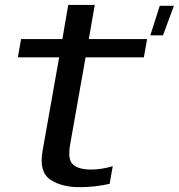

<svg xmlns="http://www.w3.org/2000/svg" viewBox="-20 -748 721 774"><path d="M586 -605.5H637L681 -724.5H624ZM300.5 6.5Q363 6.5 422 -7L434.5 -78Q389.5 -64.5 346.5 -64.5Q298 -64.5 275 -84.2Q252 -104 262.5 -164L325 -517H560L573 -590.5H338L362 -728H255L231.5 -590.5H65L52 -517H218.5L151.5 -139Q137 -55.5 182 -24.5Q227 6.5 300.5 6.5Z"/></svg>

Font: Anybody SemiExpanded
Style: Italic
Weight: 400
Width: 6
Italic angle: -10°
Version: Version 1.113;gftools[0.9.25]